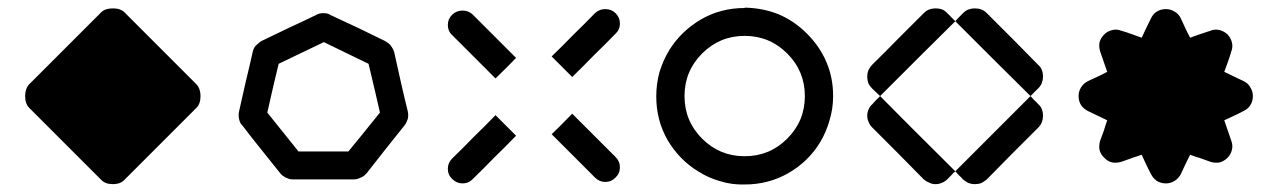

<svg xmlns="http://www.w3.org/2000/svg" viewBox="-20 -576 3403 511"><path d="M57.6 -289.1Q46.9 -299.8 46.9 -320.3Q46.9 -339.8 57.6 -351.6Q105.5 -399.4 153.3 -447.3Q201.2 -495.1 249 -543Q259.8 -553.7 280.3 -553.7Q300.8 -553.7 311.5 -543Q359.4 -495.1 407.2 -447.3Q455.1 -399.4 502.9 -351.6Q513.7 -339.8 513.7 -320.3Q513.7 -299.8 502.9 -289.1Q455.1 -241.2 407.2 -193.4Q359.4 -145.5 311.5 -97.7Q300.8 -85.9 280.3 -85.9Q259.8 -85.9 249 -97.7Q201.2 -145.5 153.3 -193.4Q105.5 -241.2 57.6 -289.1Z M1065.4 -279.3Q1066.4 -274.4 1066.4 -269.5Q1066.4 -264.6 1065.4 -259.8Q1063.5 -254.9 1061.5 -250Q1059.6 -246.1 1056.6 -242.2Q1031.2 -210 1005.9 -178.7Q981.4 -147.5 956.1 -115.2Q952.1 -111.3 949.2 -108.4Q945.3 -105.5 940.4 -103.5Q935.5 -101.6 930.7 -99.6Q926.8 -98.6 920.9 -98.6Q880.9 -98.6 840.8 -98.6Q799.8 -98.6 759.8 -98.6Q754.9 -98.6 750 -99.6Q745.1 -101.6 740.2 -103.5Q736.3 -105.5 732.4 -108.4Q728.5 -111.3 725.6 -115.2Q700.2 -147.5 674.8 -178.7Q649.4 -210 625 -242.2Q621.1 -246.1 619.1 -250Q617.2 -254.9 616.2 -259.8Q615.2 -264.6 615.2 -269.5Q615.2 -274.4 616.2 -279.3Q625 -318.4 633.8 -357.4Q643.6 -397.5 652.3 -436.5Q653.3 -441.4 655.3 -446.3Q657.2 -450.2 660.2 -454.1Q664.1 -458 668 -460.9Q670.9 -463.9 675.8 -466.8Q711.9 -484.4 749 -502Q785.2 -518.6 821.3 -536.1Q826.2 -539.1 831.1 -540Q835 -541 840.8 -541Q845.7 -541 850.6 -540Q855.5 -539.1 859.4 -536.1Q896.5 -518.6 932.6 -502Q968.8 -484.4 1004.9 -466.8Q1009.8 -463.9 1013.7 -460.9Q1017.6 -458 1020.5 -454.1Q1023.4 -450.2 1025.4 -446.3Q1028.3 -441.4 1029.3 -436.5Q1038.1 -397.5 1046.9 -357.4Q1055.7 -318.4 1065.4 -279.3ZM907.2 -172.9Q935.5 -207 991.2 -276.4Q981.4 -320.3 960.9 -406.2Q920.9 -425.8 841.8 -463.9Q801.8 -444.3 721.7 -406.2Q710.9 -363.3 691.4 -276.4Q718.8 -242.2 774.4 -172.9Q807.6 -172.9 840.8 -172.9Q874 -172.9 907.2 -172.9Z M1183.6 -482.4Q1171.9 -493.2 1171.9 -509.8Q1171.9 -525.4 1183.6 -537.1Q1195.3 -547.9 1210.9 -547.9Q1227.5 -547.9 1238.3 -537.1Q1267.6 -507.8 1295.9 -479.5Q1325.2 -450.2 1353.5 -421.9Q1335.9 -403.3 1298.8 -367.2Q1270.5 -395.5 1241.2 -424.8Q1212.9 -453.1 1183.6 -482.4ZM1563.5 -541Q1575.2 -551.8 1590.8 -551.8Q1607.4 -551.8 1618.2 -541Q1629.9 -529.3 1629.9 -513.7Q1629.9 -497.1 1618.2 -486.3Q1589.8 -457 1560.5 -428.7Q1532.2 -399.4 1502.9 -371.1Q1485.4 -388.7 1448.2 -425.8Q1477.5 -454.1 1505.9 -483.4Q1535.2 -511.7 1563.5 -541ZM1618.2 -158.2Q1629.9 -146.5 1629.9 -130.9Q1629.9 -114.3 1618.2 -103.5Q1607.4 -91.8 1590.8 -91.8Q1575.2 -91.8 1563.5 -103.5Q1535.2 -131.8 1505.9 -161.1Q1477.5 -189.5 1448.2 -218.8Q1466.8 -236.3 1502.9 -273.4Q1532.2 -244.1 1560.5 -215.8Q1589.8 -186.5 1618.2 -158.2ZM1238.3 -99.6Q1227.5 -87.9 1210.9 -87.9Q1195.3 -87.9 1183.6 -99.6Q1171.9 -110.4 1171.9 -127Q1171.9 -142.6 1183.6 -154.3Q1212.9 -182.6 1241.2 -211.9Q1270.5 -240.2 1298.8 -269.5Q1317.4 -251 1353.5 -214.8Q1325.2 -185.5 1295.9 -157.2Q1267.6 -127.9 1238.3 -99.6Z M1961.9 -480.5Q1928.7 -480.5 1900.4 -468.8Q1872.1 -457 1848.6 -433.6Q1825.2 -410.2 1813.5 -381.8Q1801.8 -353.5 1801.8 -320.3Q1801.8 -253.9 1848.6 -207Q1895.5 -160.2 1961.9 -160.2Q2028.3 -160.2 2075.2 -207Q2122.1 -253.9 2122.1 -320.3Q2122.1 -386.7 2075.2 -433.6Q2028.3 -480.5 1961.9 -480.5ZM1961.9 -554.7Q1961.9 -554.7 1961.9 -554.7Q1961.9 -554.7 1961.9 -555.7Q2010.7 -554.7 2051.8 -538.1Q2093.8 -520.5 2127.9 -486.3Q2162.1 -452.1 2179.7 -410.2Q2197.3 -369.1 2197.3 -320.3Q2197.3 -286.1 2187.5 -254.9Q2178.7 -223.6 2162.1 -196.3Q2130.9 -145.5 2078.1 -115.2Q2025.4 -85 1961.9 -85Q1927.7 -84 1896.5 -93.8Q1865.2 -102.5 1837.9 -120.1Q1788.1 -150.4 1756.8 -203.1Q1726.6 -255.9 1726.6 -319.3Q1726.6 -353.5 1735.4 -384.8Q1745.1 -416 1761.7 -443.4Q1793 -493.2 1845.7 -524.4Q1898.4 -554.7 1961.9 -554.7Z M2469.7 -553.7Q2479.5 -553.7 2487.3 -550.8Q2495.1 -547.9 2501 -541Q2506.8 -536.1 2511.7 -530.3Q2516.6 -525.4 2522.5 -519.5Q2455.1 -453.1 2322.3 -320.3Q2315.4 -327.1 2300.8 -340.8Q2294.9 -346.7 2291 -354.5Q2288.1 -363.3 2288.1 -372.1Q2288.1 -380.9 2291 -388.7Q2294.9 -396.5 2300.8 -403.3Q2335.9 -437.5 2370.1 -472.7Q2404.3 -506.8 2438.5 -541Q2445.3 -547.9 2453.1 -550.8Q2460.9 -553.7 2469.7 -553.7ZM2743.2 -298.8Q2750 -293 2752.9 -285.2Q2755.9 -277.3 2755.9 -267.6Q2755.9 -258.8 2752.9 -251Q2750 -243.2 2743.2 -236.3Q2709 -202.1 2674.8 -168Q2640.6 -133.8 2606.4 -98.6Q2599.6 -92.8 2591.8 -88.9Q2584 -85.9 2574.2 -85.9Q2565.4 -85.9 2557.6 -88.9Q2549.8 -92.8 2543 -98.6Q2538.1 -104.5 2532.2 -109.4Q2527.3 -115.2 2522.5 -120.1Q2588.9 -186.5 2722.7 -320.3Q2727.5 -314.5 2732.4 -309.6Q2738.3 -304.7 2743.2 -298.8ZM2501 -98.6Q2495.1 -92.8 2487.3 -89.8Q2479.5 -85.9 2469.7 -85.9Q2460.9 -85.9 2453.1 -89.8Q2445.3 -92.8 2438.5 -98.6Q2404.3 -133.8 2370.1 -168Q2335.9 -202.1 2301.8 -236.3Q2294.9 -243.2 2292 -251Q2288.1 -258.8 2288.1 -267.6Q2288.1 -277.3 2292 -285.2Q2294.9 -293 2301.8 -298.8Q2306.6 -304.7 2311.5 -309.6Q2317.4 -314.5 2322.3 -320.3Q2388.7 -252.9 2522.5 -120.1Q2516.6 -115.2 2511.7 -109.4Q2506.8 -104.5 2501 -98.6ZM2755.9 -372.1Q2755.9 -363.3 2752.9 -355.5Q2750 -347.7 2743.2 -340.8Q2738.3 -335.9 2732.4 -330.1Q2727.5 -325.2 2722.7 -320.3Q2655.3 -386.7 2522.5 -519.5Q2529.3 -527.3 2543 -541Q2549.8 -547.9 2557.6 -550.8Q2565.4 -553.7 2574.2 -553.7Q2584 -553.7 2591.8 -550.8Q2599.6 -547.9 2606.4 -541Q2640.6 -506.8 2674.8 -472.7Q2709 -438.5 2743.2 -403.3Q2750 -397.5 2752.9 -389.6Q2755.9 -381.8 2755.9 -372.1Z M3083 -551.8Q3095.7 -551.8 3106.4 -544.9Q3117.2 -539.1 3123 -526.4Q3128.9 -513.7 3134.8 -501Q3140.6 -488.3 3147.5 -475.6Q3165 -482.4 3201.2 -494.1Q3212.9 -499 3225.6 -496.1Q3237.3 -493.2 3247.1 -484.4Q3255.9 -474.6 3258.8 -462.9Q3261.7 -450.2 3256.8 -438.5Q3252.9 -424.8 3248 -411.1Q3243.2 -397.5 3238.3 -384.8Q3255.9 -376 3289.1 -360.4Q3301.8 -354.5 3307.6 -343.8Q3314.5 -333 3314.5 -320.3Q3314.5 -306.6 3307.6 -295.9Q3301.8 -286.1 3289.1 -280.3Q3276.4 -273.4 3263.7 -267.6Q3251 -261.7 3238.3 -255.9Q3245.1 -237.3 3256.8 -202.1Q3261.7 -189.5 3258.8 -177.7Q3255.9 -165 3247.1 -156.2Q3237.3 -146.5 3225.6 -143.6Q3212.9 -141.6 3201.2 -145.5Q3187.5 -150.4 3173.8 -155.3Q3160.2 -159.2 3147.5 -164.1Q3138.7 -147.5 3123 -113.3Q3117.2 -101.6 3106.4 -94.7Q3095.7 -87.9 3083 -87.9Q3069.3 -87.9 3058.6 -94.7Q3048.8 -101.6 3043 -113.3Q3036.1 -126 3030.3 -138.7Q3024.4 -151.4 3018.6 -164.1Q3000 -158.2 2964.8 -145.5Q2952.1 -141.6 2940.4 -143.6Q2927.7 -146.5 2918.9 -156.2Q2909.2 -165 2906.2 -177.7Q2904.3 -189.5 2908.2 -202.1Q2913.1 -215.8 2918 -228.5Q2921.9 -242.2 2926.8 -255.9Q2910.2 -263.7 2876 -280.3Q2864.3 -286.1 2857.4 -295.9Q2850.6 -306.6 2850.6 -320.3Q2850.6 -333 2857.4 -343.8Q2864.3 -354.5 2876 -360.4Q2888.7 -366.2 2901.4 -372.1Q2914.1 -377.9 2926.8 -384.8Q2920.9 -402.3 2908.2 -438.5Q2904.3 -450.2 2906.2 -462.9Q2909.2 -474.6 2918.9 -484.4Q2927.7 -493.2 2940.4 -496.1Q2952.1 -499 2964.8 -494.1Q2978.5 -490.2 2991.2 -485.4Q3004.9 -480.5 3018.6 -475.6Q3026.4 -493.2 3043 -526.4Q3048.8 -539.1 3058.6 -544.9Q3069.3 -551.8 3083 -551.8Z"/></svg>

Font: Passbolt
Style: Regular
Weight: 400
Version: Version 1.0